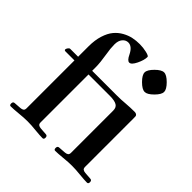

<svg xmlns="http://www.w3.org/2000/svg" viewBox="-198 -919 1085 1085"><g transform="rotate(45 344.5 -376.5)"><path d="M35.2 -7.8Q35.2 -23.4 48.8 -23.4L90.8 -26.4Q102.5 -27.3 109.4 -32.2Q116.2 -37.1 116.2 -49.8V-432.6H43Q40 -432.6 37.6 -434.6Q35.2 -436.5 35.2 -439.5Q35.2 -445.3 41 -453.6Q46.9 -461.9 53.7 -461.9H116.2V-544.9Q116.2 -594.7 128.4 -633.3Q140.6 -671.9 160.2 -695.3Q179.7 -718.8 206.1 -733.4Q232.4 -748 258.3 -753.4Q284.2 -758.8 312.5 -758.8Q339.8 -758.8 367.2 -752.4Q394.5 -746.1 394.5 -738.3Q394.5 -712.9 377.4 -677.7Q360.4 -642.6 343.8 -642.6Q328.1 -642.6 312.5 -675.8Q291 -719.7 259.8 -719.7Q240.2 -719.7 226.1 -703.1Q211.9 -686.5 211.9 -656.2Q211.9 -624 218.8 -585Q228.5 -526.4 228.5 -490.2V-461.9H425.8Q461.9 -461.9 491.2 -464.8Q528.3 -467.8 562.5 -467.8Q572.3 -467.8 577.6 -463.4Q583 -459 583.5 -454.1Q584 -449.2 584 -439.5V-49.8Q584 -37.1 590.8 -32.2Q597.7 -27.3 609.4 -26.4L651.4 -23.4Q665 -23.4 665 -7.8Q665 5.9 654.3 5.9Q634.8 5.9 594.7 2Q558.6 -2 528.3 -2Q498 -2 460.9 2Q420.9 5.9 400.4 5.9Q390.6 5.9 390.6 -7.8Q390.6 -23.4 404.3 -23.4L446.3 -26.4Q458 -27.3 464.8 -32.2Q471.7 -37.1 471.7 -49.8V-386.7Q471.7 -412.1 455.1 -421.9Q437.5 -432.6 399.4 -432.6H228.5V-49.8Q228.5 -37.1 235.4 -32.2Q242.2 -27.3 253.9 -26.4L295.9 -23.4Q309.6 -23.4 309.6 -7.8Q309.6 5.9 298.8 5.9Q279.3 5.9 239.3 2Q203.1 -2 172.9 -2Q142.6 -2 105.5 2Q65.4 5.9 44.9 5.9Q35.2 5.9 35.2 -7.8ZM473.1 -615.7Q444.3 -644.5 444.3 -665Q444.3 -685.5 473.1 -714.4Q502 -743.2 522.5 -743.2Q543 -743.2 571.8 -714.4Q600.6 -685.5 600.6 -665Q600.6 -644.5 571.8 -615.7Q543 -586.9 522.5 -586.9Q502 -586.9 473.1 -615.7Z"/></g></svg>

Font: Monomakh Unicode TT
Style: Medium
Weight: 500
Designer: Alexey Kryukov, Aleksandr Andreev
Version: Version 1.1